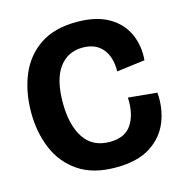

<svg xmlns="http://www.w3.org/2000/svg" viewBox="-103 -768 835 876"><g transform="rotate(-15 314.5 -330.0)"><path d="M339 14Q231 14 162.5 -32.5Q94 -79 61.5 -156.5Q29 -234 29 -328Q29 -425 61.5 -503.5Q94 -582 162 -628Q230 -674 336 -674Q428 -674 486.5 -640Q545 -606 570.5 -549Q596 -492 590 -425L457 -408Q458 -476 425.5 -515Q393 -554 332 -554Q261 -554 220.5 -498.5Q180 -443 180 -334Q180 -228 220.5 -167Q261 -106 342 -106Q415 -106 446 -154.5Q477 -203 473 -280L609 -267Q615 -193 589.5 -129Q564 -65 502.5 -25.5Q441 14 339 14Z"/></g></svg>

Font: Bricolage Grotesque 96pt Bricolage Grotesque 48pt Regular
Style: Bold
Weight: 700
Designer: Mathieu Triay
Foundry: Atelier Triay
Version: Version 1.001; ttfautohint (v1.8.4.7-5d5b);gftools[0.9.33.de